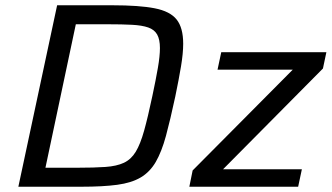

<svg xmlns="http://www.w3.org/2000/svg" viewBox="-20 -708 1258 728"><path d="M49.6 0 196.6 -688H406.2Q507.9 -688 566.4 -676.6Q624.9 -665.2 649.7 -634Q674.6 -602.8 674.6 -542Q674.6 -506.1 666.4 -456.8Q658.2 -407.6 644.7 -342.4Q625.7 -253.6 609.3 -192.9Q592.8 -132.3 570.6 -94Q548.3 -55.7 513.5 -35.2Q478.6 -14.6 424.5 -7.3Q370.3 0 289 0ZM152.3 -72H272.5Q337.6 -72 380 -75Q422.4 -78 449.8 -90.8Q477.2 -103.7 494.7 -132.6Q512.2 -161.5 526.5 -212.7Q540.8 -263.9 557.7 -344Q571 -406.4 578.7 -451Q586.4 -495.5 586.4 -525.7Q586.4 -558.7 575.8 -577.3Q565.2 -595.8 541.8 -603.9Q518.4 -612 480.6 -614Q442.9 -616 387.7 -616H267.5ZM697.9 0 710.4 -61.7 1090 -443.8H804.8L818.9 -510H1217.5L1204.5 -448.3L825.8 -66.2H1124.6L1110.5 0Z"/></svg>

Font: Saira Thin
Style: Italic
Weight: 100
Italic angle: -12°
Designer: Hector Gatti with collaboration of the Omnibus-Type team
Foundry: Omnibus-Type
Version: Version 1.101